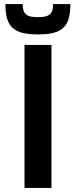

<svg xmlns="http://www.w3.org/2000/svg" viewBox="-20 -920 372 940"><path d="M100 0V-700H232V0ZM6.5 -900H91Q91 -880.5 95.2 -868.2Q99.5 -856 108.5 -848.8Q117.5 -841.5 131.8 -838.8Q146 -836 166 -836Q185.5 -836 199.5 -838.8Q213.5 -841.5 222.5 -848.8Q231.5 -856 235.8 -868.2Q240 -880.5 240 -900H324.5Q324.5 -857.5 316.2 -829Q308 -800.5 289.2 -783.2Q270.5 -766 240.2 -758.8Q210 -751.5 166 -751.5Q122 -751.5 91.5 -758.8Q61 -766 42 -783.2Q23 -800.5 14.8 -829Q6.5 -857.5 6.5 -900Z"/></svg>

Font: Science Gothic
Style: Regular
Weight: 400
Designer: Thomas Phinney, Vassil Kateliev, Brandon Buerkle
Foundry: Font Detective LLC
Version: Version 1.018